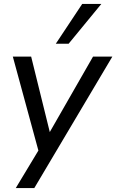

<svg xmlns="http://www.w3.org/2000/svg" viewBox="-20 -774 590 974"><path d="M60 180 186 -29 180 9 45 -487H138L241 -70H213L452 -487H550L154 180ZM263 -552 397 -754H494L328 -552Z"/></svg>

Font: Nunito Sans 12pt Medium
Style: Italic
Weight: 500
Italic angle: -9°
Designer: Vernon Adams
Foundry: Vernon Adams
Version: Version 3.101;gftools[0.9.27]